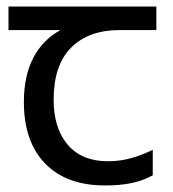

<svg xmlns="http://www.w3.org/2000/svg" viewBox="-20 -557 530 587"><path d="M301 10Q183 10 118 -57Q53 -124 53 -245Q53 -325 82 -380.5Q111 -436 165 -465H6V-537H458V-465H345Q251 -465 197.5 -411.5Q144 -358 144 -252Q144 -165 187 -114.5Q230 -64 310 -64Q347 -64 381 -73.5Q415 -83 447 -99V-21Q418 -5 383 2.5Q348 10 301 10Z"/></svg>

Font: eng115
Style: Regular
Weight: 400
Designer: Monotype Design Team
Foundry: Monotype Imaging Inc.
Version: Version 2.013